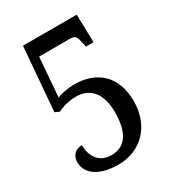

<svg xmlns="http://www.w3.org/2000/svg" viewBox="-176 -813 832 922"><g transform="rotate(-30 240.0 -352.0)"><path d="M210 10C330 10 424 -77 424 -218C424 -359 338 -430 217 -430C177 -430 140 -421 120 -413L137 -630H306C340 -630 343 -618 350 -584L356 -559H398L394 -714H96L67 -362L91 -351C114 -362 146 -375 195 -375C271 -375 319 -322 319 -218C319 -88 268 -46 202 -46C132 -46 102 -100 102 -159C65 -159 42 -135 42 -97C42 -50 82 10 210 10Z"/></g></svg>

Font: Noto Serif Bengali Condensed Medium
Style: Regular
Weight: 500
Width: 3
Designer: Juan Bruce, Universal Thirst, Indian Type Foundry and the Monotype Design Team.
Foundry: Monotype Imaging Inc.
Version: Version 2.003